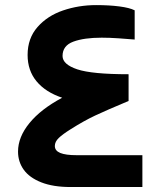

<svg xmlns="http://www.w3.org/2000/svg" viewBox="-20 -752 640 772"><path d="M52.5 -142.5Q52.5 -201 98.5 -257.2Q144.5 -313.5 230 -359Q163 -381.5 127 -425Q91 -468.5 91 -531Q91 -598 130.8 -643.2Q170.5 -688.5 233.5 -710Q296.5 -731.5 366.5 -731.5Q419 -731.5 459.8 -726.2Q500.5 -721 521.5 -710.5V-593Q492.5 -595.5 456.2 -598Q420 -600.5 389 -600.5Q318 -600.5 274.8 -584.5Q231.5 -568.5 231.5 -527Q231.5 -493 290.8 -473.2Q350 -453.5 497 -453.5V-346Q408.5 -309 362.8 -287.5Q317 -266 263.5 -232Q231.5 -212 216 -197Q200.5 -182 200.5 -165Q200.5 -146 222.2 -137Q244 -128 288.5 -128H552.5V0H264Q193.5 0 146 -18.8Q98.5 -37.5 75.5 -69.5Q52.5 -101.5 52.5 -142.5Z"/></svg>

Font: JuliaMono Black
Style: Italic
Weight: 900
Italic angle: -9°
Monospace: yes
Designer: cormullion
Foundry: corm
Version: Version 0.057; ttfautohint (v1.8.4)